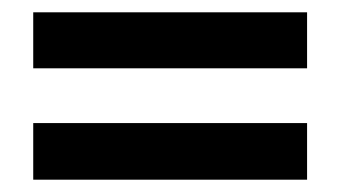

<svg xmlns="http://www.w3.org/2000/svg" viewBox="-20 -461 552 312"><path d="M479 -441H34V-350H479ZM479 -261H34V-169H479Z"/></svg>

Font: fbb
Style: Bold
Weight: 400
Designer: David J. Perry, Michael Sharpe
Version: Version 1.045